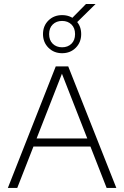

<svg xmlns="http://www.w3.org/2000/svg" viewBox="-20 -920 608 940"><path d="M18.5 0 253 -595H314L549.5 0H502L278 -572.5H288.5L64.5 0ZM128.5 -202.5 140.5 -242H427L438 -202.5ZM284 -659.5Q244 -659.5 217.2 -686.2Q190.5 -713 190.5 -753Q190.5 -793.5 217.2 -819.8Q244 -846 284 -846Q324.5 -846 351 -819.8Q377.5 -793.5 377.5 -753Q377.5 -713 351 -686.2Q324.5 -659.5 284 -659.5ZM284 -688.5Q312 -688.5 329.8 -705.8Q347.5 -723 347.5 -753Q347.5 -783 329.8 -800.2Q312 -817.5 284 -817.5Q256 -817.5 238.2 -800.2Q220.5 -783 220.5 -753Q220.5 -723 238.2 -705.8Q256 -688.5 284 -688.5ZM353 -807 325 -823.5 401 -900.5H448Z"/></svg>

Font: Encode Sans SC Condensed Thin ExtraLight
Style: Regular
Weight: 250
Version: Version 3.002